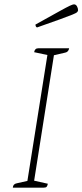

<svg xmlns="http://www.w3.org/2000/svg" viewBox="-20 -863 379 883"><path d="M39 0Q40 -17 57 -20L106 -31L198 -610L137 -623Q140 -641 156 -641H298Q295 -624 280 -621L228 -609L137 -32L200 -18Q198 -8 194.5 -4Q191 0 181 0ZM151 -737Q147 -737 145 -741.5Q143 -746 143 -750Q215 -790 251 -810Q287 -830 301 -836.5Q315 -843 320 -843Q329 -843 334 -834Q339 -825 339 -816Q339 -812 335 -807.5Q331 -803 313.5 -796Q296 -789 258 -775Q220 -761 151 -737Z"/></svg>

Font: Petrona Thin
Style: Italic
Weight: 100
Italic angle: -9°
Designer: Ringo R. Seeber
Foundry: Ringo R. Seeber
Version: Version 2.001; ttfautohint (v1.8.3)